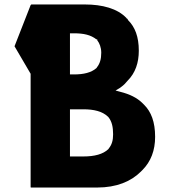

<svg xmlns="http://www.w3.org/2000/svg" viewBox="-20 -832 761 859"><path d="M45 -625 117 -502V6L119 7H415C501 7 566 -20 610 -64L617 -71C655 -109 674 -159 674 -220C674 -287 656 -332 625 -363L618 -370C593 -395 559 -411 519 -421L497 -427L517 -439C525 -445 536 -453 543 -462L551 -471C586 -506 601 -552 601 -605C601 -668 584 -711 553 -742L552 -743L551 -747L546 -750V-751C506 -794 437 -812 360 -812H120L117 -809ZM311 -683C354 -683 386 -676 411 -656H415V-652C425 -639 433 -620 433 -596C433 -568 427 -547 413 -530V-529L411 -527C388 -507 354 -499 311 -499H293V-683ZM353 -343C400 -343 438 -334 463 -310L464 -309L465 -308C481 -288 486 -263 486 -231C486 -205 481 -185 466 -167V-166L465 -165C441 -142 403 -132 353 -132H293V-343ZM517 -444Z"/></svg>

Font: Hussar Woodtype
Style: SeBd
Weight: 900
Foundry: Cannot Into Space Fonts
Version: Version 1.07